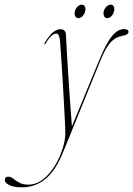

<svg xmlns="http://www.w3.org/2000/svg" viewBox="-154 -556 569 821"><path d="M269 -296Q300 -371 324.5 -401.2Q349 -431.5 376 -431.5Q395.5 -431.5 395.5 -420Q395.5 -407 370 -403Q340.5 -398 319.2 -375.2Q298 -352.5 275.5 -297.5L116 94.5Q83 175 39.5 210Q-4 245 -60 245Q-96 245 -114.8 235.2Q-133.5 225.5 -133.5 214.5Q-133.5 199.5 -118.5 199.5Q-108 199.5 -97.2 208Q-86.5 216.5 -71.5 225Q-56.5 233.5 -33.5 233.5Q1.5 233.5 30.8 210.2Q60 187 81.2 151.5Q102.5 116 114 78.8Q125.5 41.5 125.5 13.5Q125.5 1.5 124 -29Q122.5 -59.5 120.2 -100.8Q118 -142 115.5 -186.8Q113 -231.5 110.2 -272.2Q107.5 -313 105.5 -342.5Q103.5 -372 102.5 -382Q99.5 -412.5 87.5 -412.5Q77.5 -412.5 66.8 -403.5Q56 -394.5 42 -371.5Q39 -366.5 37 -367Q33.5 -368 37 -373Q59 -408.5 75 -419.8Q91 -431 104.5 -431Q127.5 -431 128 -406.5Q128.5 -392.5 131 -349Q133.5 -305.5 137.2 -246.8Q141 -188 145.2 -126.8Q149.5 -65.5 153.5 -15.5ZM181 -478.5Q171.5 -478.5 167.5 -487.2Q163.5 -496 166 -507.5Q169 -519 177.5 -527.5Q186 -536 195.5 -536Q205.5 -536 209.2 -527.5Q213 -519 210 -507.5Q207.5 -496 199.2 -487.2Q191 -478.5 181 -478.5ZM304.5 -478.5Q295 -478.5 291 -487.2Q287 -496 289.5 -507.5Q292.5 -519 301 -527.5Q309.5 -536 319 -536Q329 -536 332.8 -527.5Q336.5 -519 333.5 -507.5Q331 -496 322.8 -487.2Q314.5 -478.5 304.5 -478.5Z"/></svg>

Font: Fraunces 144pt Thin
Style: Italic
Weight: 100
Italic angle: -16°
Version: Version 1.000;[b76b70a41]